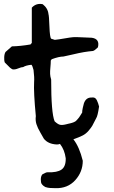

<svg xmlns="http://www.w3.org/2000/svg" viewBox="-20 -697 593 1002"><path d="M277 57Q231 55 209 27Q206 21 191 -4.5Q176 -30 170 -49.5Q164 -69 167 -91Q155 -215 158 -270Q160 -291 155 -332Q149 -355 144 -359Q115 -356 101 -347Q92 -347 75 -340Q58 -333 46 -335Q39 -338 32 -344Q25 -350 17.5 -358.5Q10 -367 5 -371Q1 -381 2 -399Q3 -417 9 -426L42 -455Q87 -456 139 -465L146 -473V-657Q169 -682 203 -675Q230 -654 233 -623Q236 -615 238 -558.5Q240 -502 247 -495L266 -489Q286 -491 317 -496.5Q348 -502 362 -503Q376 -504 413 -502L459 -500Q502 -494 491 -450Q474 -433 465 -431Q442 -429 418 -425Q394 -421 358.5 -412.5Q323 -404 311 -402Q288 -402 250 -388L245 -381Q245 -366 243 -345.5Q241 -325 241.5 -311.5Q242 -298 247 -282Q247 -107 265 -64Q281 -49 292.5 -46Q304 -43 324 -48Q328 -49 336 -51Q344 -53 347 -53.5Q350 -54 356 -56Q362 -58 364.5 -59Q367 -60 371.5 -62.5Q376 -65 378.5 -68Q381 -71 385 -75Q389 -79 392.5 -84Q396 -89 400 -95.5Q404 -102 409 -110Q408 -115 412 -134Q416 -153 418 -158Q429 -189 458 -188Q472 -190 479 -183Q486 -176 492 -158L497 -141Q490 -92 482 -80Q467 -50 461.5 -40.5Q456 -31 442.5 -15Q429 1 411.5 10Q394 19 363 30Q394 69 412 142Q412 200 372.5 243.5Q333 287 269 285Q267 285 256 284.5Q245 284 241.5 284Q238 284 229.5 282.5Q221 281 216.5 279Q212 277 206.5 272.5Q201 268 197 262Q193 255 193 239Q193 223 201 213Q204 212 209 209Q214 206 219 204Q224 202 229 202Q278 204 301 188Q324 172 323 129Q317 84 293 54Q286 57 277 57Z"/></svg>

Font: Excalifont
Style: Regular
Weight: 400
Designer: Your Own Font Foundry (Virgil); Ján Filípek / DizajnDesign (Excalifont, modifications)
Foundry: Your Own Font Foundry (Virgil); Ján Filípek / DizajnDesign (Excalifont, modifications)
Version: Version 1.000;Glyphs 3.2 (3227)